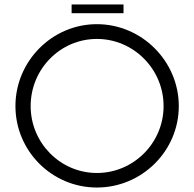

<svg xmlns="http://www.w3.org/2000/svg" viewBox="-20 -830 868 858"><path d="M49 -356C49 -155 212 8 413 8C614 8 779 -155 779 -356C779 -556 614 -722 413 -722C212 -722 49 -556 49 -356ZM117 -356C117 -521 249 -656 413 -656C577 -656 711 -521 711 -356C711 -191 577 -57 413 -57C250 -57 117 -191 117 -356ZM532 -771V-810H300V-771Z"/></svg>

Font: Josefin Sans
Style: Regular
Weight: 400
Designer: Santiago Orozco
Foundry: Typemade
Version: 1.000